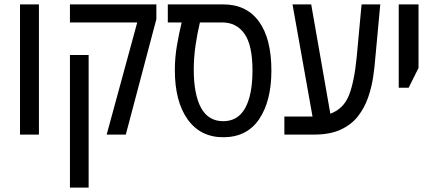

<svg xmlns="http://www.w3.org/2000/svg" viewBox="-20 -612 1979 873"><path d="M71 0V-592H157V0Z M465 0 604 -510H298V-592H691V-525L552 0ZM298 241V-362H383V241Z M995 12Q891 12 833 -69.5Q775 -151 775 -293Q775 -351 785 -408Q795 -465 806 -510H743V-592H995Q1101 -592 1157.5 -514Q1214 -436 1214 -291Q1214 -153 1158.5 -70.5Q1103 12 995 12ZM995 -61Q1062 -61 1095 -121Q1128 -181 1128 -292Q1128 -407 1091.5 -458.5Q1055 -510 990 -510H889Q877 -460 869 -405Q861 -350 861 -296Q861 -183 894 -122Q927 -61 995 -61Z M1273 0V-82H1388Q1395 -82 1401 -82L1310 -592H1395L1482 -95Q1542 -117 1566.5 -178.5Q1591 -240 1602 -354L1624 -592H1709L1687 -354Q1684 -312 1677 -264Q1670 -216 1654 -169.5Q1638 -123 1608.5 -84.5Q1579 -46 1530 -23Q1481 0 1407 0Z M1793 -213V-592H1883V-303L1838 -213Z"/></svg>

Font: Noto Sans Hebrew Condensed
Style: Regular
Weight: 400
Width: 3
Designer: Monotype Design Team
Foundry: Monotype Imaging Inc.
Version: Version 2.004; ttfautohint (v1.8.4.7-5d5b)